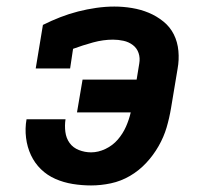

<svg xmlns="http://www.w3.org/2000/svg" viewBox="-20 -558 640 586"><path d="M258 8Q230 8 202 3.5Q174 -1 149 -12Q124 -23 105 -41.5Q86 -60 74.5 -84.5Q63 -109 59.5 -137.5Q56 -166 61 -194H180Q177 -175 179.5 -155.5Q182 -136 192.5 -121.5Q203 -107 221 -100Q239 -93 258 -93Q280 -93 302 -103.5Q324 -114 339.5 -132Q355 -150 364.5 -171.5Q374 -193 379 -215H215L232 -315H397L405 -364Q408 -381 403 -396Q398 -411 385.5 -420.5Q373 -430 357 -433.5Q341 -437 325 -437Q295 -437 264 -428.5Q233 -420 203 -409L194 -349H89L111 -482Q137 -495 164 -505.5Q191 -516 218.5 -523Q246 -530 274 -534Q302 -538 329 -538Q356 -538 383 -533.5Q410 -529 434 -519Q458 -509 478.5 -492.5Q499 -476 510.5 -453Q522 -430 524.5 -402.5Q527 -375 522 -348L502 -228Q497 -198 488.5 -169Q480 -140 464 -112Q448 -84 426 -60.5Q404 -37 376.5 -21Q349 -5 318.5 1.5Q288 8 258 8Z"/></svg>

Font: Iosevka Slab Extended
Style: Bold Italic
Weight: 700
Width: 7
Italic angle: -9°
Monospace: yes
Designer: Belleve Invis
Foundry: Belleve Invis
Version: Version 11.1.0; ttfautohint (v1.8.3)